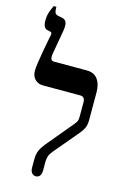

<svg xmlns="http://www.w3.org/2000/svg" viewBox="-131 -929 648 996"><g transform="rotate(15 192.5 -431.5)"><path d="M167 7Q154 7 145.5 -3Q137 -13 137 -32V-75Q137 -104 145.5 -123.5Q154 -143 171 -164L291 -308Q301 -320 304 -328Q307 -336 307 -350V-428Q307 -458 282 -458H81Q55 -458 38 -475Q21 -492 21 -521Q21 -535 25 -564Q29 -593 35 -625.5Q41 -658 46 -684.5Q51 -711 53 -720Q56 -735 47 -737L30 -741Q6 -746 6 -786Q6 -813 13.5 -834Q21 -855 29 -870H43V-863Q43 -847 47 -838.5Q51 -830 64 -827L89 -822Q105 -818 110 -803Q115 -788 110 -758L88 -633Q84 -610 88.5 -601Q93 -592 104 -592H281Q320 -592 339.5 -565.5Q359 -539 359 -495V-346Q359 -321 352 -305Q345 -289 330 -271L219 -139Q206 -124 201 -110Q196 -96 196 -77V-32Q196 -14 188.5 -3.5Q181 7 167 7Z"/></g></svg>

Font: Noto Serif Hebrew ExtraCondensed
Style: Bold
Weight: 700
Width: 2
Designer: Monotype Design Team
Foundry: Monotype Imaging Inc.
Version: Version 2.004; ttfautohint (v1.8.4.7-5d5b)